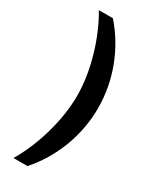

<svg xmlns="http://www.w3.org/2000/svg" viewBox="-216 -738 759 949"><g transform="rotate(30 163.0 -264.0)"><path d="M285 -264C285 -419 228 -570 126 -686H46C115 -570 165 -406 165 -265C165 -123 115 43 46 158H126C228 42 285 -109 285 -264Z"/></g></svg>

Font: Chivo
Style: Bold
Weight: 700
Designer: Hector Gatti
Foundry: Omnibus-Type
Version: Version 1.003;PS 001.003;hotconv 1.0.70;makeotf.lib2.5.58329